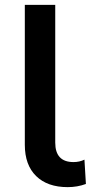

<svg xmlns="http://www.w3.org/2000/svg" viewBox="-20 -762 376 789"><path d="M82 -167V-742H207V-176Q207 -96 282 -96Q307 -96 327 -106L333 -6Q298 7 258 7Q175 7 128.5 -38.5Q82 -84 82 -167Z"/></svg>

Font: Montserrat Alternates SemiBold
Style: Regular
Weight: 600
Designer: Julieta Ulanovsky
Foundry: Julieta Ulanovsky
Version: Version 7.200